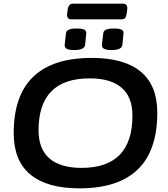

<svg xmlns="http://www.w3.org/2000/svg" viewBox="-20 -1024 917 1051"><path d="M414 7Q238 7 146.5 -68.5Q55 -144 55 -295Q55 -707 483 -707Q659 -707 750 -632Q841 -557 841 -407Q841 7 414 7ZM426 -105Q705 -105 705 -391Q705 -493 645.5 -544Q586 -595 471 -595Q191 -595 191 -311Q191 -208 251 -156.5Q311 -105 426 -105ZM591 -750Q562 -750 549.5 -757Q537 -764 538 -779L545 -840Q546 -855 560 -861.5Q574 -868 604 -868Q633 -868 645.5 -861.5Q658 -855 656 -840L650 -779Q647 -750 591 -750ZM387 -750Q357 -750 345 -757Q333 -764 334 -779L341 -840Q342 -855 356 -861.5Q370 -868 399 -868Q429 -868 441.5 -861.5Q454 -855 452 -840L446 -779Q443 -750 387 -750ZM370 -918Q343 -918 348 -954L350 -968Q354 -1004 379 -1004H654Q681 -1004 676 -968L674 -954Q672 -935 665.5 -926.5Q659 -918 645 -918Z"/></svg>

Font: Asap Expanded Expanded SemiBold
Style: Italic
Weight: 600
Width: 7
Italic angle: -6°
Designer: Pablo Cosgaya
Foundry: Omnibus-Type
Version: Version 3.001; ttfautohint (v1.8.4.7-5d5b)